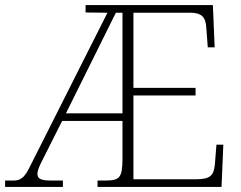

<svg xmlns="http://www.w3.org/2000/svg" viewBox="-23 -734 948 754"><path d="M-3 0H224V-25H179C142 -25 124 -30 124 -51C124 -65 132 -83 146 -110L221 -259H458V-108C457 -35 447 -25 388 -25H360V0H847L854 -166H827L821 -90C817 -45 803 -30 747 -30H501V-359H745V-389H501V-684H728C766 -683 785 -669 787 -626L793 -548H820L813 -714H313V-685L399 -684L90 -71C71 -33 53 -25 31 -25H-3ZM236 -289 432 -684H458V-289Z"/></svg>

Font: Noto Serif Telugu ExtraLight
Style: Regular
Weight: 200
Designer: Jelle Bosma - Monotype Design Team
Foundry: Monotype Imaging Inc.
Version: Version 2.005